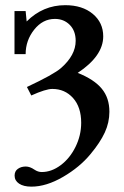

<svg xmlns="http://www.w3.org/2000/svg" viewBox="-20 -466 471 731"><path d="M99.6 244.6Q69.8 244.6 52.7 233.2Q35.6 221.7 35.6 202.6Q35.6 185.5 48.1 176.8Q60.5 168 78.1 168Q93.8 168 110.8 179.7Q124.5 189 138.7 189Q176.3 189 211.2 162.8Q246.1 136.7 267.6 93Q289.1 49.3 289.1 1.5Q289.1 -58.1 258.1 -92.8Q227.1 -127.4 179.2 -127.4Q154.3 -127.4 99.1 -102.5L82.5 -134.8Q184.6 -182.6 212.4 -207Q268.1 -255.9 268.1 -310.5Q268.1 -348.6 245.6 -371.3Q223.1 -394 189 -394Q142.6 -394 110.1 -353Q77.6 -312 77.6 -259.8H35.2V-423.8H77.6L81.5 -384.3Q143.6 -446.3 228.5 -446.3Q293.5 -446.3 333.3 -413.1Q373 -379.9 373 -327.6Q373 -252.9 275.9 -188.5Q338.4 -163.6 367.4 -128.4Q396.5 -93.3 396.5 -40.5Q396.5 0.5 378.9 38.6Q361.3 76.7 324.7 120.6Q283.7 170.4 220 207.5Q156.2 244.6 99.6 244.6Z"/></svg>

Font: Elstob Medium
Style: Regular
Weight: 500
Designer: Peter S. Baker
Version: Version 1.015